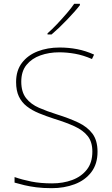

<svg xmlns="http://www.w3.org/2000/svg" viewBox="-20 -972 583 1002"><path d="M489 -180Q489 -116 456.5 -73.5Q424 -31 369.5 -10.5Q315 10 250 10Q204 10 169.5 5.5Q135 1 107.5 -5.5Q80 -12 56 -19V-48Q96 -34 143.5 -24.5Q191 -15 252 -15Q309 -15 356.5 -32.5Q404 -50 433 -86.5Q462 -123 462 -181Q462 -231 438 -261.5Q414 -292 369.5 -312.5Q325 -333 263 -352Q220 -366 183.5 -381Q147 -396 120 -417Q93 -438 78.5 -468.5Q64 -499 64 -544Q64 -604 94.5 -644Q125 -684 176.5 -704Q228 -724 291 -724Q338 -724 382.5 -715.5Q427 -707 471 -687L460 -664Q414 -684 371.5 -691.5Q329 -699 289 -699Q236 -699 191 -683Q146 -667 118.5 -633.5Q91 -600 91 -546Q91 -492 116 -460Q141 -428 183.5 -409.5Q226 -391 277 -375Q341 -355 388.5 -332.5Q436 -310 462.5 -274.5Q489 -239 489 -180ZM397 -945Q384 -928 366.5 -908.5Q349 -889 329.5 -868.5Q310 -848 289.5 -828.5Q269 -809 249 -792H228V-798Q251 -818 277.5 -846Q304 -874 328.5 -902.5Q353 -931 367 -952H397Z"/></svg>

Font: Noto Sans Hebrew Thin
Style: Regular
Weight: 250
Designer: Monotype Design Team
Foundry: Monotype Imaging Inc.
Version: Version 2.003